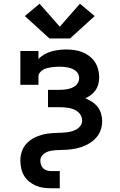

<svg xmlns="http://www.w3.org/2000/svg" viewBox="-20 -803 640 1028"><path d="M253 205Q232 205 211 202Q190 199 171 190.5Q152 182 135.5 168.5Q119 155 108.5 137Q98 119 93.5 98Q89 77 89 56Q89 43 91.5 29Q94 15 99 2Q104 -11 112 -22Q120 -33 130.5 -42.5Q141 -52 153 -59.5Q165 -67 177.5 -72Q190 -77 203.5 -81Q217 -85 230.5 -87Q244 -89 258 -90Q272 -91 285.5 -91.5Q299 -92 313 -92.5Q327 -93 341 -95Q355 -97 368 -101Q381 -105 393 -112.5Q405 -120 412.5 -132Q420 -144 420 -158Q420 -171 414 -183Q408 -195 398 -203.5Q388 -212 376 -217Q364 -222 351.5 -224.5Q339 -227 326 -228Q313 -229 300 -229H237V-322H300Q311 -322 322.5 -323Q334 -324 345 -326.5Q356 -329 366.5 -333.5Q377 -338 385.5 -345Q394 -352 399 -363Q404 -374 404 -385Q404 -396 399 -406.5Q394 -417 385 -424Q376 -431 365 -435.5Q354 -440 343 -442Q332 -444 320.5 -445Q309 -446 298 -446Q287 -446 275.5 -445Q264 -444 253 -442.5Q242 -441 231 -438Q220 -435 210.5 -429.5Q201 -424 193.5 -414.5Q186 -405 186 -394V-349H89V-530H186V-487Q200 -502 218 -512Q236 -522 255 -527.5Q274 -533 294.5 -535.5Q315 -538 335 -538Q356 -538 378 -535Q400 -532 420.5 -524Q441 -516 458.5 -502.5Q476 -489 488 -471Q500 -453 505.5 -431.5Q511 -410 511 -388Q511 -370 506.5 -352.5Q502 -335 492 -320.5Q482 -306 467.5 -295Q453 -284 437 -277Q455 -269 472.5 -258Q490 -247 502.5 -231Q515 -215 521 -195Q527 -175 527 -155Q527 -141 524.5 -127.5Q522 -114 517 -101Q512 -88 504 -77Q496 -66 486 -56.5Q476 -47 464.5 -39.5Q453 -32 440.5 -26Q428 -20 415 -15.5Q402 -11 388.5 -8Q375 -5 361.5 -3.5Q348 -2 334 -1Q320 0 306.5 0Q293 0 279 1Q265 2 251.5 4.5Q238 7 225.5 13.5Q213 20 204.5 31.5Q196 43 196 56Q196 68 199.5 79Q203 90 211 98Q219 106 230.5 109.5Q242 113 253 113H300V205ZM355 -597H245L113 -717L192 -783L300 -660L408 -783L487 -717Z"/></svg>

Font: Iosevka Curly Slab SmBdEx
Style: Regular
Weight: 600
Width: 7
Monospace: yes
Designer: Belleve Invis
Foundry: Belleve Invis
Version: Version 11.1.0; ttfautohint (v1.8.3)